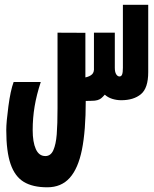

<svg xmlns="http://www.w3.org/2000/svg" viewBox="-20 -570 640 796"><path d="M6 -31Q6 -63.5 14.8 -129.2Q23.5 -195 36.5 -230H149Q131.5 -176.5 123.5 -128.8Q115.5 -81 115.5 -30.5Q115.5 19 128.5 48Q141.5 77 168 77Q190.5 77 201.2 52.5Q212 28 215.2 -13Q218.5 -54 218.5 -122V-434.5L334 -434V-249Q352.5 -253 361.8 -262Q371 -271 369.5 -290V-434.5H456V-289Q456 -271 461.8 -262Q467.5 -253 475.5 -253Q483 -253 486.2 -261.2Q489.5 -269.5 489.5 -289V-550H594.5V-271Q594.5 -204.5 564.2 -179.5Q534 -154.5 482.5 -154.5Q463.5 -154.5 445.2 -160.2Q427 -166 414.5 -177.5Q405 -167 399 -162.2Q393 -157.5 383.8 -154.8Q374.5 -152 359 -152L335.5 -151.5Q335.5 -28 319.8 50.2Q304 128.5 269 167.5Q234 206.5 176 206.5Q115.5 206.5 78.5 184Q41.5 161.5 23.8 109.8Q6 58 6 -31Z"/></svg>

Font: JuliaMono Black
Style: Italic
Weight: 900
Italic angle: -9°
Monospace: yes
Designer: cormullion
Foundry: corm
Version: Version 0.057; ttfautohint (v1.8.4)